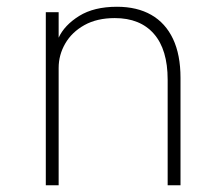

<svg xmlns="http://www.w3.org/2000/svg" viewBox="-20 -548 660 568"><path d="M115.5 0V-512H153.5V-436.5Q170.5 -473.5 214.2 -500.8Q258 -528 326 -528Q385.5 -528 427.5 -504Q469.5 -480 491.8 -433Q514 -386 514 -317.5V0H476V-312Q476 -401.5 435.2 -448Q394.5 -494.5 319.5 -494.5Q267 -494.5 229.8 -473.8Q192.5 -453 173 -419.2Q153.5 -385.5 153.5 -347V0Z"/></svg>

Font: Spartan Thin ExtraLight
Style: Regular
Weight: 250
Version: Version 1.004